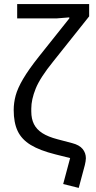

<svg xmlns="http://www.w3.org/2000/svg" viewBox="-20 -760 468 939"><path d="M64 -670V-740H416V-680L240 -459Q176 -380 154.5 -326.5Q133 -273 133 -229V-215Q133 -179 146 -153Q159 -127 187 -109Q215 -91 261 -79L333 -60Q368 -51 384 -31.5Q400 -12 400 14Q400 21 398.5 29.5Q397 38 395 47L365 159L289 140L323 13L251 -5Q175 -24 130.5 -51Q86 -78 66.5 -119Q47 -160 47 -222Q47 -257 56.5 -292.5Q66 -328 93 -374Q120 -420 170 -483L319 -670V-675L257 -670Z"/></svg>

Font: IBM Plex Sans
Style: Regular
Weight: 400
Designer: Mike Abbink, Paul van der Laan, Pieter van Rosmalen
Foundry: Bold Monday
Version: Version 3.201